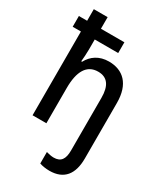

<svg xmlns="http://www.w3.org/2000/svg" viewBox="-243 -852 1017 1191"><g transform="rotate(30 265.0 -257.0)"><path d="M322 246C426 246 475 182 475 70V-328C475 -463 406 -526 305 -526C235 -526 187 -492 160 -441H154C156 -462 159 -497 159 -528V-600H327V-677H159V-760H60V-677H1V-600H60V0H159V-253C159 -371 197 -438 278 -438C344 -438 376 -394 376 -308V70C376 132 355 162 304 162C289 162 269 158 251 153V235C270 242 298 246 322 246Z"/></g></svg>

Font: Noto Sans Mono Condensed Medium
Style: Regular
Weight: 500
Width: 3
Designer: Monotype Design Team
Foundry: Monotype Imaging Inc.
Version: Version 2.014